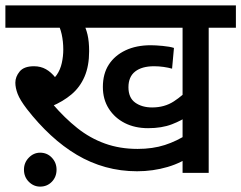

<svg xmlns="http://www.w3.org/2000/svg" viewBox="-20 -642 896 713"><path d="M277 -539 288 -558Q299 -539 305 -513.5Q311 -488 311 -452Q311 -397 294 -357.5Q277 -318 245.5 -291.5Q214 -265 171 -247L177 -254Q220 -204 267 -166.5Q314 -129 369.5 -109Q425 -89 491 -89Q547 -89 592 -103.5Q637 -118 678 -145L698 -70Q657 -38 602.5 -22Q548 -6 489 -6Q428 -6 372 -21.5Q316 -37 265.5 -67Q215 -97 168.5 -140Q122 -183 80 -237Q54 -271 45.5 -293.5Q37 -316 37 -335Q37 -357 53 -376.5Q69 -396 106 -396Q131 -396 150.5 -385Q170 -374 186 -353.5Q202 -333 216 -303L153 -333Q177 -344 190.5 -363.5Q204 -383 209.5 -408Q215 -433 215 -458Q215 -488 209 -515Q203 -542 191 -561L228 -539H0V-622H492V-539ZM755 -539V0H658V-539H458V-622H856V-539ZM680 -213Q656 -195 618.5 -180.5Q581 -166 530 -166Q481 -166 443.5 -185Q406 -204 384 -238.5Q362 -273 362 -319Q362 -368 384 -402Q406 -436 446 -455Q486 -474 540 -474Q557 -474 584 -471.5Q611 -469 626 -464L619 -387Q605 -391 587.5 -393.5Q570 -396 552 -396Q507 -396 482 -376.5Q457 -357 457 -318Q457 -279 482 -261Q507 -243 545 -243Q591 -243 625.5 -265.5Q660 -288 683 -315ZM69 -12Q69 -38 87 -56.5Q105 -75 129 -75Q155 -75 172.5 -56.5Q190 -38 190 -12Q190 15 172.5 33Q155 51 129 51Q105 51 87 33Q69 15 69 -12Z"/></svg>

Font: Noto Sans Devanagari Medium
Style: Regular
Weight: 500
Version: Version 2.003